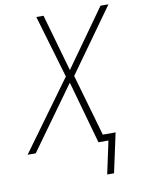

<svg xmlns="http://www.w3.org/2000/svg" viewBox="-154 -779 756 1022"><g transform="rotate(-10 223.5 -268.5)"><path d="M341 177H378L424 -36H355L259 -370L505 -714H462L242 -405L154 -714H115L215 -375L-58 0H-14L230 -339L325 0H379Z"/></g></svg>

Font: Noto Sans SemiCondensed ExtraLight
Style: Italic
Weight: 200
Width: 4
Italic angle: -12°
Designer: Monotype Design Team
Foundry: Monotype Imaging Inc.
Version: Version 2.013